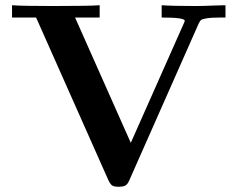

<svg xmlns="http://www.w3.org/2000/svg" viewBox="-20 -706 909 734"><path d="M26 -639V-686Q61 -683 184 -683Q323 -683 361 -686V-639H267L480 -160L682 -615Q682 -616 683.5 -618.5Q685 -621 685.5 -623Q686 -625 686 -627Q686 -639 598 -639V-686Q637 -683 729 -683Q741 -683 760 -683.5Q779 -684 804 -685Q829 -686 842 -686V-639H823Q788 -639 770 -636Q752 -633 748 -629Q744 -625 740 -617L474 -16Q467 0 458 4Q449 8 434 8Q415 8 408 2.5Q401 -3 394 -18L118 -639Z"/></svg>

Font: CMU Serif
Style: Bold
Weight: 700
Version: Version 0.7.0